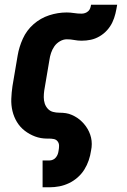

<svg xmlns="http://www.w3.org/2000/svg" viewBox="-20 -591 540 816"><path d="M161 205V91H190Q198 91 205.5 87.5Q213 84 218 77.5Q223 71 225.5 64Q228 57 229 49Q231 39 231 28.5Q231 18 225 10Q219 2 209 0Q199 -2 189 -2Q186 -2 184 -2Q182 -2 180 -2Q153 -2 129 -11Q105 -20 85 -35.5Q65 -51 52 -72.5Q39 -94 33 -119Q27 -144 28 -171Q29 -198 33 -225L55 -355Q61 -391 77 -426.5Q93 -462 122.5 -488Q152 -514 189 -526Q226 -538 263 -538Q279 -538 294.5 -535.5Q310 -533 327 -533Q334 -533 341.5 -535.5Q349 -538 355 -543.5Q361 -549 363.5 -556.5Q366 -564 367 -571H478Q475 -552 470.5 -533Q466 -514 457.5 -496Q449 -478 435 -462.5Q421 -447 403 -436.5Q385 -426 366 -422Q347 -418 327 -418Q311 -418 295.5 -421Q280 -424 264 -424Q249 -424 234.5 -415.5Q220 -407 211 -394Q202 -381 197 -366Q192 -351 190 -336L168 -206Q166 -192 166 -178Q166 -164 170 -151.5Q174 -139 183 -129Q192 -119 205 -115.5Q218 -112 232.5 -112Q247 -112 260 -110Q273 -108 285.5 -102.5Q298 -97 308.5 -90Q319 -83 328.5 -73.5Q338 -64 345.5 -53.5Q353 -43 358.5 -31Q364 -19 367 -6Q370 7 370 21Q370 35 367 49Q364 70 357 90.5Q350 111 338.5 129.5Q327 148 310 163Q293 178 273 187.5Q253 197 232 201Q211 205 190 205Z"/></svg>

Font: Iosevka Slab Heavy
Style: Italic
Weight: 900
Italic angle: -9°
Monospace: yes
Designer: Belleve Invis
Foundry: Belleve Invis
Version: Version 11.1.0; ttfautohint (v1.8.3)